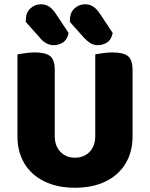

<svg xmlns="http://www.w3.org/2000/svg" viewBox="-20 -863 704 901"><path d="M332 18Q248 18 187.5 -12Q127 -42 94.5 -96Q62 -150 62 -222V-283H237V-225Q237 -178 263.5 -150.5Q290 -123 332 -123Q374 -123 400.5 -150.5Q427 -178 427 -225V-283H602V-222Q602 -150 569.5 -96Q537 -42 476.5 -12Q416 18 332 18ZM237 -256H62V-608Q74 -610 97.5 -613.5Q121 -617 143 -617Q193 -617 215 -600Q237 -583 237 -534ZM602 -254H427V-608Q439 -610 462.5 -613.5Q486 -617 508 -617Q558 -617 580 -600Q602 -583 602 -534ZM167 -686 101 -760V-767Q101 -804 122.5 -823.5Q144 -843 172 -843Q195 -843 212 -831Q229 -819 243 -797L302 -708Q295 -676 275 -663.5Q255 -651 232 -651Q213 -651 195.5 -661Q178 -671 167 -686ZM374 -686 308 -760V-767Q308 -804 329.5 -823.5Q351 -843 379 -843Q402 -843 419 -831Q436 -819 450 -797L509 -708Q502 -676 482 -663.5Q462 -651 439 -651Q418 -651 402.5 -661.5Q387 -672 374 -686Z"/></svg>

Font: Baloo Tamma 2 ExtraBold
Style: Regular
Weight: 800
Designer: Divya Kowshik, Shuchita Grover and Ek Type
Foundry: Ek Type
Version: Version 1.700